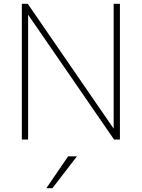

<svg xmlns="http://www.w3.org/2000/svg" viewBox="-20 -739 752 1017"><path d="M582 -57.6V-718.8H615.2V0H584L128.9 -661.1V0H95.7V-718.8H127ZM340.8 88.9H387.7L257.8 257.8H225.6Z"/></svg>

Font: Min Sans VF VF
Style: Regular
Weight: 400
Designer: Jinseong-Kim, NotoSansCJK, Nunito
Foundry: Jinseong-Kim
Version: Version 1.420;Glyphs 3.1.2 (3151)